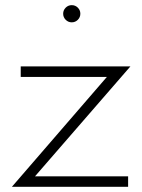

<svg xmlns="http://www.w3.org/2000/svg" viewBox="-20 -722 550 742"><path d="M475.1 0H25.9L393.1 -424.8H60.1V-465.3H483.9L115.2 -40.5H475.1ZM280.8 -645.5Q271 -635.7 257.3 -635.7Q243.7 -635.7 233.9 -645.5Q224.1 -655.3 224.1 -668.9Q224.1 -682.6 233.9 -692.4Q243.7 -702.1 257.3 -702.1Q271 -702.1 280.8 -692.4Q290.5 -682.6 290.5 -668.9Q290.5 -655.3 280.8 -645.5Z"/></svg>

Font: Spartan MB Light
Style: Regular
Weight: 300
Designer: Matt Bailey, Mirko Velimirovic
Foundry: Matt Bailey
Version: Version 1.005